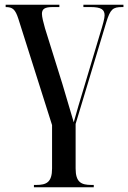

<svg xmlns="http://www.w3.org/2000/svg" viewBox="-20 -556 545 815"><path d="M124 239H378V229H368C325 229 301 218 301 159V-30L431 -461C448 -517 459 -526 498 -526H504V-536H334V-526H365C410 -526 424 -515 424 -491C424 -478 417 -453 405 -414L338 -190C320 -132 303 -73 293 -37C277 -91 262 -143 245 -199L171 -436C164 -460 158 -485 158 -497C158 -518 170 -526 203 -526H232V-536H4V-526C34 -526 45 -516 58 -476L201 -25V159C201 218 177 229 134 229H124Z"/></svg>

Font: Noto Serif Display Condensed Medium
Style: Regular
Weight: 500
Width: 3
Designer: Monotype Design Team
Foundry: Monotype Imaging Inc.
Version: Version 2.009